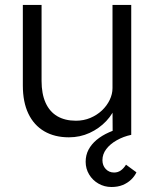

<svg xmlns="http://www.w3.org/2000/svg" viewBox="-20 -545 622 776"><path d="M258.4 10Q200.7 10 158.8 -14.5Q117 -39 94.7 -85.6Q72.3 -132.3 72.3 -199.7V-525H148V-218.2Q148 -165.8 164.2 -129.8Q180.4 -93.7 211.4 -75.4Q242.5 -57.1 286.9 -57.1Q318.2 -57.1 345.1 -68.4Q372 -79.8 392 -98.6Q412 -117.5 423.4 -141.2Q434.7 -164.8 434.7 -188.8V-525H510.4V0H435.4L434.7 -113.7L449.7 -122.3Q437.7 -85.7 409.4 -55.7Q381 -25.7 342.2 -7.8Q303.4 10 258.4 10ZM430.5 210.8Q401.9 210.8 378 197.1Q354.2 183.5 340.2 160.1Q326.2 136.8 326.2 108.8Q326.2 82.1 337.7 60.1Q349.3 38.1 370.4 20.4Q391.6 2.7 421.2 -10.4Q450.9 -23.6 486.8 -32.6L510.4 0Q478.7 6.7 451.9 21.9Q425 37 409.5 57.6Q394 78.1 394 102.2Q394 123.9 407.4 138.1Q420.7 152.3 441.1 152.3Q456.5 152.3 468.4 143.8Q480.2 135.3 489.3 120.6L531.4 151.5Q524.1 167.5 509.8 181.1Q495.4 194.8 475.8 202.8Q456.2 210.8 430.5 210.8Z"/></svg>

Font: Lexend Medium
Style: Regular
Weight: 500
Designer: Bonnie Shaver-Troup, Thomas Jockin
Foundry: Lexend
Version: Version 1.005